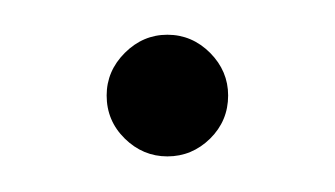

<svg xmlns="http://www.w3.org/2000/svg" viewBox="-20 -314 192 110"><path d="M41.1 -259.3Q41.1 -273.3 51.5 -283.7Q61.9 -294.1 75.9 -294.1Q90 -294.1 100.4 -283.7Q110.7 -273.3 110.7 -259.3Q110.7 -244.8 100.4 -234.6Q90 -224.4 75.9 -224.4Q61.9 -224.4 51.5 -234.6Q41.1 -244.8 41.1 -259.3Z"/></svg>

Font: 26F Galaxy Hebrew Medium
Style: Regular
Weight: 500
Designer: C₂₉H₂₅N₃O₅
Version: Version 1.000